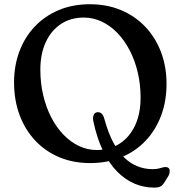

<svg xmlns="http://www.w3.org/2000/svg" viewBox="-20 -736 835 888"><path d="M395.6 -716.4Q474.8 -716.4 540 -689Q605.1 -661.6 652.1 -612Q699.1 -562.4 724.7 -495.2Q750.2 -427.9 750.2 -348.2Q750.2 -267.7 724.9 -200.6Q699.6 -133.5 652.9 -84.5Q606.2 -35.5 541.2 -8.6Q476.2 18.2 396.8 18.2Q318 18.2 253.3 -9.2Q188.7 -36.7 142.1 -86.7Q95.5 -136.7 70.2 -205Q45 -273.3 45 -355Q45 -432.4 69.7 -498.2Q94.4 -564.1 140.6 -613Q186.8 -661.9 251.4 -689.2Q316 -716.4 395.6 -716.4ZM630.2 -284.8Q630.2 -346 617 -401.4Q603.9 -456.9 579.9 -503.1Q555.9 -549.3 523.2 -583.2Q490.5 -617.2 450.9 -636Q411.3 -654.8 367.4 -654.8Q306.7 -654.8 261.6 -624.8Q216.4 -594.8 191.5 -540.6Q166.6 -486.4 166.6 -414Q166.6 -351.6 179.8 -295.7Q193 -239.7 217 -193.3Q241 -146.8 273.7 -113Q306.3 -79.2 345.5 -60.7Q384.6 -42.2 427.4 -42.2Q487.6 -42.2 533.3 -71.7Q579 -101.2 604.6 -155.5Q630.2 -209.9 630.2 -284.8ZM411.7 -175Q408.3 -191.9 413.3 -204.3Q418.4 -216.7 432 -217.1Q443.9 -217.5 451.5 -209Q459.1 -200.4 463.8 -182.2Q480.4 -122.2 503 -79Q525.5 -35.8 553.9 -8.1Q582.2 19.7 615.4 33Q648.5 46.3 685.9 46.3Q701.9 46.3 712.3 43.8Q722.7 41.3 730.8 38.9Q738.9 36.6 746.7 36.6Q754.3 36.6 759.6 41Q764.8 45.4 764.8 53.3Q764.8 59.2 764.1 64.6Q763.4 70.1 758.9 77.7L743.6 102.6Q735.5 117 725.6 124.4Q715.6 131.7 692 131.7Q645.7 131.7 602.6 113.6Q559.6 95.4 522.5 58.2Q485.5 20.9 457.1 -37.2Q428.7 -95.3 411.7 -175Z"/></svg>

Font: Fraunces SuperSoft 9pt
Style: Regular
Weight: 900
Version: Version 1.000;[b76b70a41]